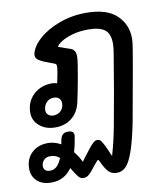

<svg xmlns="http://www.w3.org/2000/svg" viewBox="-125 -676 931 1064"><g transform="rotate(-10 340.5 -144.5)"><path d="M658 -412Q658 -391 651 -350L633 -245Q594 -26 580 49Q559 152 539 208Q519 264 497.5 285.5Q476 307 447 307Q416 307 398.5 287Q381 267 367 236Q359 218 355 218Q353 218 343.5 229.5Q334 241 327 249Q323 255 313 267Q297 287 285.5 295Q274 303 258 303Q244 303 234 292Q224 281 215 266.5Q206 252 202 246L196 236Q154 297 80 297Q29 297 0 270Q-29 243 -29 200Q-29 146 6 112Q41 78 98 78Q135 78 170 98L174 77Q178 56 188 45.5Q198 35 219 35Q237 35 245 43Q253 51 251 66Q243 117 232 153Q256 182 271 214L283 197Q310 161 320 149Q335 130 346.5 119.5Q358 109 369 109Q384 109 390.5 118Q397 127 409 150L421 176Q432 204 436 210Q458 136 474 50Q510 -142 542 -340Q549 -380 549 -402Q549 -459 519 -481Q489 -503 427 -503Q376 -503 335.5 -491Q295 -479 271.5 -463Q248 -447 246 -437Q297 -420 315 -413Q341 -403 341 -366Q341 -342 324.5 -251Q308 -160 297 -112Q284 -59 246.5 -29.5Q209 0 155 0Q101 0 66 -29.5Q31 -59 31 -104Q31 -165 72.5 -204.5Q114 -244 177 -244Q193 -244 206 -239Q222 -309 222 -334Q222 -345 211 -349L187 -358Q147 -372 126.5 -385Q106 -398 110 -420Q118 -461 163 -502Q208 -543 279 -569.5Q350 -596 431 -596Q547 -596 602.5 -543.5Q658 -491 658 -412ZM214 -126Q214 -143 203.5 -153.5Q193 -164 173 -164Q147 -164 131 -145.5Q115 -127 115 -104Q115 -87 126.5 -77Q138 -67 155 -67Q180 -67 197 -83Q214 -99 214 -126ZM150 171Q129 152 98 152Q74 152 61 166.5Q48 181 48 200Q48 214 57 222.5Q66 231 84 231Q105 231 121 217Q137 203 150 171Z"/></g></svg>

Font: Mali SemiBold
Style: Italic
Weight: 600
Italic angle: -10°
Version: Version 1.000; ttfautohint (v1.6)